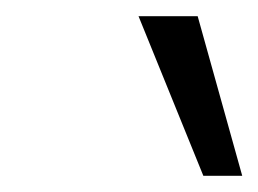

<svg xmlns="http://www.w3.org/2000/svg" viewBox="-20 -726 319 237"><path d="M231 -509 151 -706H224L279 -509Z"/></svg>

Font: Ysabeau Infant
Style: Italic
Weight: 400
Italic angle: -12°
Designer: Christian Thalmann (Catharsis Fonts)
Version: Version 2.001;gftools[0.9.30]; featfreeze: ss01,ss02,lnum